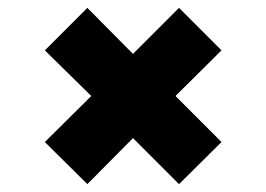

<svg xmlns="http://www.w3.org/2000/svg" viewBox="-20 -542 676 488"><path d="M202 -74 318 -191 435 -74 543 -181 426 -298 543 -414 435 -522 318 -405 202 -522 94 -414 212 -298 94 -181Z"/></svg>

Font: Unageo
Style: ExtraBold
Weight: 800
Designer: Richard Sepsi
Foundry: Richard Sepsi
Version: Version 2.000